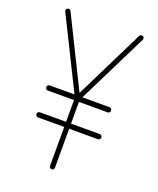

<svg xmlns="http://www.w3.org/2000/svg" viewBox="-139 -831 751 913"><g transform="rotate(20 237.0 -374.5)"><path d="M246 -15V-212H392C399 -212 404 -218 404 -225C404 -232 399 -238 392 -238H246V-348H392C399 -348 404 -354 404 -361C404 -368 399 -374 392 -374H254L430 -729C433 -736 431 -743 425 -746C418 -749 411 -747 408 -741L234 -389L60 -741C57 -747 50 -749 43 -746C37 -743 35 -736 38 -729L214 -374H88C81 -374 76 -368 76 -361C76 -354 81 -348 88 -348H221V-238H88C81 -238 76 -232 76 -225C76 -218 81 -212 88 -212H221V-15C221 -8 227 -2 234 -2C241 -2 246 -8 246 -15Z"/></g></svg>

Font: LS
Style: LightAlt
Weight: 250
Designer: BSozoo
Foundry: BSozoo
Version: Version 001.000